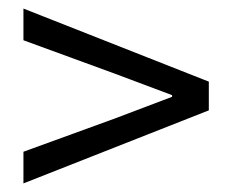

<svg xmlns="http://www.w3.org/2000/svg" viewBox="-20 -554 537 444"><path d="M34.2 -129.9V-203.1L245.1 -279.8L377.9 -330.1V-334L245.1 -383.8L34.2 -460.9V-534.2L462.9 -365.2V-298.8Z"/></svg>

Font: Source Sans Pro
Style: Regular
Weight: 400
Designer: Paul D. Hunt
Foundry: Adobe Systems Incorporated
Version: Version 3.006;hotconv 1.0.111;makeotfexe 2.5.65597